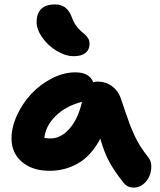

<svg xmlns="http://www.w3.org/2000/svg" viewBox="-20 -814 726 871"><path d="M314.9 -559.1Q277.3 -559.1 237.5 -583Q197.8 -606.9 171.9 -643.6Q146 -680.2 146 -714.8Q146 -752 166.5 -772.9Q187 -793.9 229 -793.9Q256.3 -793.9 275.1 -780.5Q293.9 -767.1 306.2 -734.9Q313 -714.8 324.2 -699.2Q335.4 -683.6 345.7 -674.6Q356 -665.5 365.5 -657.2Q375 -648.9 380.6 -638.7Q386.2 -628.4 386.2 -615.2Q386.2 -588.9 367.9 -574Q349.6 -559.1 314.9 -559.1ZM205.1 -39.1Q127.4 -39.1 79.8 -79.3Q32.2 -119.6 32.2 -186Q32.2 -236.8 57.1 -291Q82 -345.2 121.8 -387.9Q161.6 -430.7 215.1 -458.3Q268.6 -485.8 321.8 -485.8Q386.2 -485.8 402.8 -440.9Q413.1 -443.8 422.9 -443.8Q460 -443.8 487.8 -423.3Q515.6 -402.8 526.9 -371.1Q533.7 -351.6 546.9 -312.3Q560.1 -272.9 567.1 -254.2Q574.2 -235.4 587.2 -206.1Q600.1 -176.8 616 -151.6Q631.8 -126.5 652.8 -100.1Q665.5 -85 666.3 -61.3Q667 -37.6 658.2 -15.9Q649.4 5.9 630.1 21.5Q610.8 37.1 586.9 37.1Q557.1 37.1 540 14.2Q501 -34.2 476.8 -78.1Q452.6 -122.1 435.1 -185.1Q414.6 -145.5 387.5 -116.2Q360.4 -86.9 329.8 -70.6Q299.3 -54.2 268.6 -46.6Q237.8 -39.1 205.1 -39.1ZM210 -186Q255.4 -186 294.4 -229.2Q333.5 -272.5 352.1 -352.1Q279.3 -333.5 233.2 -288.6Q187 -243.7 181.2 -188Q198.7 -186 210 -186Z"/></svg>

Font: Shantell Sans Irregular
Style: Bold
Weight: 700
Designer: Stephen Nixon, Anya Danilova, Shantell Martin
Foundry: Arrow Type
Version: Version 1.006;[9816181b4]